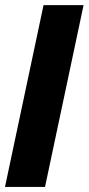

<svg xmlns="http://www.w3.org/2000/svg" viewBox="-24 -734 349 754"><path d="M304.2 -713.9 152.8 0H-4.4L147 -713.9Z"/></svg>

Font: XB Khoramshahr
Style: Bold Italic
Weight: 700
Italic angle: -12°
Designer: Behnam
Foundry: Irmug
Version: Version 8.005 2009